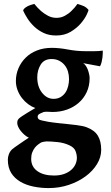

<svg xmlns="http://www.w3.org/2000/svg" viewBox="-20 -692 565 979"><path d="M253 -188Q274 -188 289 -197Q304 -206 313.5 -220Q323 -234 327.5 -252.5Q332 -271 332 -289Q332 -309 326.5 -327.5Q321 -346 309.5 -360Q298 -374 281.5 -382.5Q265 -391 243 -391Q205 -391 187.5 -362.5Q170 -334 170 -298Q170 -250 194.5 -219Q219 -188 253 -188ZM404 -370Q411 -366 417.5 -356.5Q424 -347 428 -336Q432 -325 434.5 -313.5Q437 -302 437 -294Q437 -254 422 -222Q407 -190 381 -167.5Q355 -145 321 -133Q287 -121 248 -121Q238 -121 226.5 -122Q215 -123 203 -121Q197 -119 184.5 -113Q172 -107 172 -97Q172 -84 185.5 -80Q199 -76 207 -75Q213 -73 226 -71Q239 -69 254 -67Q269 -65 284 -63.5Q299 -62 310 -61Q339 -58 371.5 -54Q404 -50 422 -43Q462 -28 479 0Q496 28 496 72Q496 110 474.5 145Q453 180 416.5 207Q380 234 331.5 250.5Q283 267 228 267Q189 267 151.5 259.5Q114 252 84.5 235Q55 218 37.5 190.5Q20 163 20 122Q20 109 25 95Q30 81 41 70Q45 66 56.5 58Q68 50 81 41Q94 32 106.5 23.5Q119 15 127 10Q116 5 105.5 -4Q95 -13 86.5 -23.5Q78 -34 73 -45Q68 -56 68 -64Q68 -72 69.5 -77Q71 -82 77 -88Q81 -92 93 -100Q105 -108 118 -116Q131 -124 143 -131Q155 -138 160 -141Q141 -148 123.5 -161Q106 -174 92 -192Q78 -210 69.5 -232.5Q61 -255 61 -279Q61 -313 74 -343.5Q87 -374 110.5 -397.5Q134 -421 168 -434.5Q202 -448 244 -448Q282 -448 326.5 -439.5Q371 -431 418 -431Q438 -431 461.5 -431Q485 -431 504 -434Q504 -430 504 -420.5Q504 -411 502.5 -399Q501 -387 498 -375Q495 -363 490 -354ZM372 113Q372 96 365 78Q358 60 334 49Q307 36 273.5 32.5Q240 29 217 29Q212 29 202 31Q192 33 187 36Q182 39 173.5 45.5Q165 52 157.5 61.5Q150 71 144.5 85Q139 99 139 118Q139 158 170.5 180.5Q202 203 255 203Q285 203 307 195Q329 187 343.5 174Q358 161 365 145Q372 129 372 113ZM375 -672Q392 -667 405.5 -661.5Q419 -656 431 -642Q432 -638 422 -617Q412 -596 392 -572.5Q372 -549 340.5 -530Q309 -511 266 -511Q230 -511 202.5 -524Q175 -537 154.5 -556.5Q134 -576 120 -598Q106 -620 98 -638Q99 -644 105 -649.5Q111 -655 119.5 -659.5Q128 -664 137.5 -667Q147 -670 155 -672Q171 -652 189 -636Q205 -622 225 -611.5Q245 -601 268 -601Q291 -601 310.5 -611.5Q330 -622 344 -636Q361 -652 375 -672Z"/></svg>

Font: Lusitana
Style: Bold
Weight: 700
Designer: Ana Paula Megda
Foundry: Ana Paula Megda
Version: Version 1.000; ttfautohint (v1.1) -l 8 -r 50 -G 200 -x 14 -D